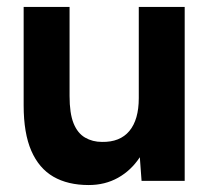

<svg xmlns="http://www.w3.org/2000/svg" viewBox="-20 -520 608 552"><path d="M235 12Q175 12 133.5 -12Q92 -36 70 -86.5Q48 -137 48 -217V-500H180V-244Q180 -194 191.5 -165.5Q203 -137 224.5 -124.5Q246 -112 273 -112Q325 -111 352 -143.5Q379 -176 379 -238V-500H511V0H387L382 -68Q357 -30 319.5 -9Q282 12 235 12Z"/></svg>

Font: Figtree Light
Style: Bold
Weight: 700
Version: Version 2.002